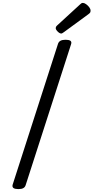

<svg xmlns="http://www.w3.org/2000/svg" viewBox="-20 -1289 644 1323"><path d="M107 14Q84 14 73.5 7Q63 0 67 -16L380 -988Q385 -1002 397.5 -1008.5Q410 -1015 432 -1015Q455 -1015 465 -1008Q475 -1001 470 -985L157 -14Q153 0 141 7Q129 14 107 14ZM402 -1058Q391 -1058 377.5 -1071.5Q364 -1085 364 -1095Q364 -1099 365.5 -1103Q367 -1107 373 -1113L531 -1258Q536 -1263 540.5 -1266Q545 -1269 551 -1269Q561 -1269 573.5 -1260Q586 -1251 595 -1239Q604 -1227 604 -1216Q604 -1209 602 -1204Q600 -1199 589 -1191L421 -1068Q415 -1064 410.5 -1061Q406 -1058 402 -1058Z"/></svg>

Font: Playwrite AU TAS
Style: Regular
Weight: 400
Designer: Veronika Burian, José Scaglione
Foundry: TypeTogether
Version: Version 1.002